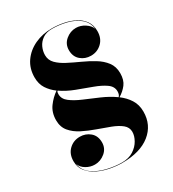

<svg xmlns="http://www.w3.org/2000/svg" viewBox="-186 -862 877 974"><g transform="rotate(-30 252.5 -375.0)"><path d="M463.5 -162Q463.5 -84 404.8 -37Q346 10 241 10Q208 10 171.2 3Q134.5 -4 102.5 -19.5Q70.5 -35 50.2 -60Q30 -85 30 -121Q30 -163 56 -188Q82 -213 119.5 -213Q153.5 -213 178.5 -191.8Q203.5 -170.5 203.5 -132Q203.5 -97 176.8 -74.5Q150 -52 116.5 -52Q90 -52 66.2 -66Q42.5 -80 34.5 -102.5Q41.5 -61.5 75.8 -37.5Q110 -13.5 155.2 -3Q200.5 7.5 241 7.5Q280.5 7.5 307.8 -10Q335 -27.5 349.2 -52.8Q363.5 -78 363.5 -101.5Q363.5 -128 341.5 -145.8Q319.5 -163.5 284.5 -176.8Q249.5 -190 210.5 -203.8Q171.5 -217.5 136.5 -235.2Q101.5 -253 79.5 -279.2Q57.5 -305.5 57.5 -345Q57.5 -390 81 -422Q104.5 -454 135 -474.5Q107 -495 89.2 -522.2Q71.5 -549.5 71.5 -588Q71.5 -640 98.5 -678.8Q125.5 -717.5 171 -738.8Q216.5 -760 271.5 -760Q304.5 -760 338.5 -753.5Q372.5 -747 401.5 -732.2Q430.5 -717.5 448 -693Q465.5 -668.5 465.5 -632.5Q465.5 -590.5 439.2 -565.2Q413 -540 375.5 -540Q341.5 -540 316.5 -561.2Q291.5 -582.5 291.5 -620.5Q291.5 -656 318.2 -678.5Q345 -701 378.5 -701Q405 -701 429.8 -685Q454.5 -669 462 -647.5Q456.5 -688.5 426.5 -712.8Q396.5 -737 354.5 -747.2Q312.5 -757.5 271.5 -757.5Q237.5 -757.5 216 -742.5Q194.5 -727.5 184.2 -705Q174 -682.5 174 -659Q174 -630 194.5 -609.2Q215 -588.5 247.5 -571.8Q280 -555 316.5 -538.5Q353 -522 385.5 -502.2Q418 -482.5 438.5 -455.5Q459 -428.5 459 -390Q459 -350 440.5 -326Q422 -302 394.5 -285.5Q425 -263 444.2 -233Q463.5 -203 463.5 -162ZM134 -453Q134 -425.5 160 -405.8Q186 -386 226.2 -369Q266.5 -352 310.5 -333Q354.5 -314 391 -288Q401 -297.5 401 -317Q401 -345.5 374.2 -364.2Q347.5 -383 306.2 -398Q265 -413 220 -430Q175 -447 139 -472Q135.5 -468 134.8 -463.8Q134 -459.5 134 -453Z"/></g></svg>

Font: Bodoni* 72pt Fatface
Style: Regular
Weight: 900
Version: Version 2.3